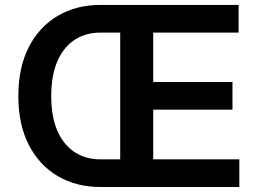

<svg xmlns="http://www.w3.org/2000/svg" viewBox="-20 -747 1036 767"><path d="M380.7 0Q285.5 0 211.6 -43Q137.8 -85.9 95.5 -167.3Q53.3 -248.6 53.3 -362.9Q53.3 -478.3 95.5 -559.8Q137.8 -641.3 211.6 -684.3Q285.5 -727.3 380.7 -727.3H933.2V-616.8H592V-419.4H908.7V-308.9H592V-110.4H936.1V0ZM460.2 -110.4V-616.8H380.7Q322.8 -616.8 278.6 -588.2Q234.4 -559.7 209.5 -503Q184.7 -446.4 184.7 -362.9Q184.7 -279.8 209.5 -223.7Q234.4 -167.6 278.6 -139Q322.8 -110.4 380.7 -110.4Z"/></svg>

Font: InterMG SemiBold
Style: Regular
Weight: 600
Designer: Rasmus Andersson
Foundry: rsms
Version: Version 3.019;December 26, 2023;FontCreator 15.0.0.2955 64-b